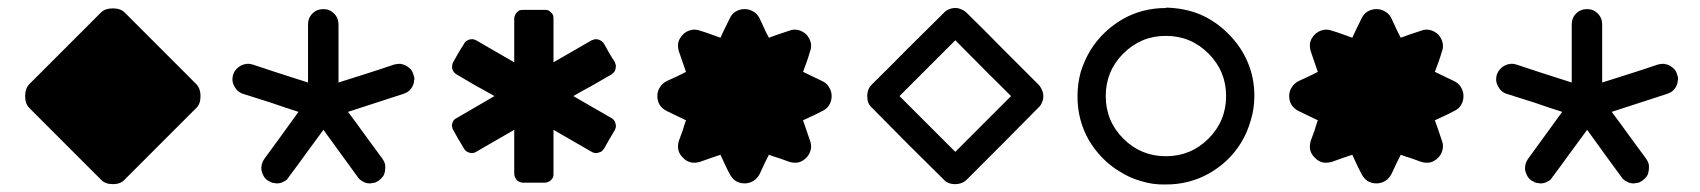

<svg xmlns="http://www.w3.org/2000/svg" viewBox="-20 -576 4524 511"><path d="M57.6 -289.1Q46.9 -299.8 46.9 -320.3Q46.9 -339.8 57.6 -351.6Q105.5 -399.4 153.3 -447.3Q201.2 -495.1 249 -543Q259.8 -553.7 280.3 -553.7Q300.8 -553.7 311.5 -543Q359.4 -495.1 407.2 -447.3Q455.1 -399.4 502.9 -351.6Q513.7 -339.8 513.7 -320.3Q513.7 -299.8 502.9 -289.1Q455.1 -241.2 407.2 -193.4Q359.4 -145.5 311.5 -97.7Q300.8 -85.9 280.3 -85.9Q259.8 -85.9 249 -97.7Q201.2 -145.5 153.3 -193.4Q105.5 -241.2 57.6 -289.1Z M1080.1 -377.9Q1083 -371.1 1083 -365.2Q1083 -363.3 1082 -362.3Q1082 -354.5 1078.1 -346.7Q1074.2 -338.9 1068.4 -334Q1062.5 -329.1 1053.7 -326.2Q1004.9 -310.5 906.2 -278.3Q929.7 -247.1 952.1 -215.8Q974.6 -184.6 998 -153.3Q1002.9 -146.5 1004.9 -138.7Q1005.9 -130.9 1004.9 -123Q1003.9 -114.3 1000 -107.4Q995.1 -100.6 988.3 -95.7Q986.3 -93.8 983.4 -92.8Q980.5 -90.8 977.5 -89.8Q973.6 -88.9 970.7 -88.9Q967.8 -87.9 964.8 -87.9Q960 -87.9 955.1 -88.9Q951.2 -89.8 946.3 -92.8Q941.4 -94.7 938.5 -97.7Q934.6 -100.6 931.6 -105.5Q901.4 -146.5 840.8 -230.5Q817.4 -199.2 794.9 -168Q772.5 -136.7 749 -105.5Q746.1 -100.6 743.2 -97.7Q739.3 -94.7 735.4 -92.8Q730.5 -89.8 725.6 -88.9Q721.7 -87.9 716.8 -87.9Q712.9 -87.9 710 -88.9Q707 -88.9 704.1 -89.8Q700.2 -90.8 698.2 -92.8Q695.3 -93.8 692.4 -95.7Q685.5 -100.6 681.6 -107.4Q677.7 -114.3 675.8 -123Q674.8 -130.9 676.8 -138.7Q678.7 -146.5 683.6 -153.3Q713.9 -194.3 774.4 -278.3Q737.3 -290 701.2 -302.7Q664.1 -314.5 627 -326.2Q611.3 -331.1 603.5 -346.7Q598.6 -355.5 598.6 -365.2Q598.6 -371.1 600.6 -377.9Q606.4 -393.6 621.1 -401.4Q636.7 -409.2 652.3 -404.3Q701.2 -387.7 799.8 -356.4Q799.8 -394.5 799.8 -433.6Q799.8 -472.7 799.8 -510.7Q799.8 -528.3 811.5 -540Q823.2 -551.8 840.8 -551.8Q857.4 -551.8 869.1 -540Q880.9 -528.3 880.9 -510.7Q880.9 -459 880.9 -356.4Q918 -368.2 955.1 -379.9Q992.2 -391.6 1029.3 -404.3Q1037.1 -406.2 1044.9 -406.2Q1052.7 -405.3 1060.5 -401.4Q1067.4 -397.5 1073.2 -391.6Q1078.1 -385.7 1080.1 -377.9Z M1505.9 -320.3Q1531.2 -305.7 1556.6 -291Q1582 -276.4 1607.4 -261.7Q1611.3 -259.8 1614.3 -255.9Q1617.2 -252 1618.2 -247.1Q1619.1 -244.1 1619.1 -241.2Q1619.1 -239.3 1619.1 -238.3Q1618.2 -233.4 1616.2 -229.5Q1608.4 -216.8 1601.6 -205.1Q1594.7 -193.4 1587.9 -180.7Q1585 -176.8 1582 -173.8Q1578.1 -170.9 1573.2 -169.9Q1568.4 -168 1563.5 -168.9Q1559.6 -168.9 1554.7 -171.9Q1521.5 -191.4 1453.1 -230.5Q1453.1 -201.2 1453.1 -171.9Q1453.1 -142.6 1453.1 -113.3Q1453.1 -108.4 1452.1 -104.5Q1450.2 -100.6 1446.3 -96.7Q1442.4 -92.8 1438.5 -91.8Q1434.6 -89.8 1428.7 -89.8Q1415 -89.8 1401.4 -89.8Q1386.7 -89.8 1373 -89.8Q1372.1 -89.8 1372.1 -89.8Q1367.2 -89.8 1363.3 -91.8Q1359.4 -92.8 1355.5 -96.7Q1352.5 -100.6 1350.6 -104.5Q1348.6 -108.4 1348.6 -114.3Q1348.6 -152.3 1348.6 -230.5Q1323.2 -215.8 1297.9 -201.2Q1272.5 -186.5 1247.1 -171.9Q1243.2 -168.9 1238.3 -168.9Q1233.4 -168 1228.5 -169.9Q1224.6 -170.9 1220.7 -173.8Q1216.8 -176.8 1214.8 -180.7Q1207 -193.4 1200.2 -205.1Q1193.4 -216.8 1186.5 -229.5Q1183.6 -233.4 1183.6 -238.3Q1182.6 -239.3 1182.6 -241.2Q1182.6 -244.1 1183.6 -247.1Q1184.6 -252 1187.5 -255.9Q1190.4 -259.8 1195.3 -261.7Q1228.5 -281.2 1295.9 -320.3Q1270.5 -335 1245.1 -348.6Q1220.7 -363.3 1195.3 -377.9Q1190.4 -380.9 1187.5 -384.8Q1185.5 -387.7 1183.6 -392.6Q1182.6 -397.5 1183.6 -402.3Q1183.6 -406.2 1186.5 -411.1Q1193.4 -422.9 1200.2 -435.5Q1207 -447.3 1214.8 -459Q1216.8 -463.9 1220.7 -466.8Q1224.6 -468.8 1228.5 -470.7Q1233.4 -471.7 1238.3 -471.7Q1243.2 -470.7 1247.1 -468.8Q1281.2 -449.2 1348.6 -410.2Q1348.6 -439.5 1348.6 -467.8Q1348.6 -497.1 1348.6 -526.4Q1348.6 -531.2 1350.6 -535.2Q1352.5 -540 1355.5 -543Q1359.4 -546.9 1363.3 -548.8Q1368.2 -549.8 1373 -549.8Q1386.7 -549.8 1401.4 -549.8Q1415 -549.8 1428.7 -549.8Q1434.6 -549.8 1438.5 -548.8Q1442.4 -546.9 1446.3 -543Q1450.2 -540 1452.1 -535.2Q1453.1 -531.2 1453.1 -526.4Q1453.1 -487.3 1453.1 -410.2Q1478.5 -424.8 1503.9 -439.5Q1529.3 -454.1 1554.7 -468.8Q1559.6 -470.7 1563.5 -471.7Q1568.4 -471.7 1573.2 -470.7Q1578.1 -468.8 1582 -465.8Q1585 -463.9 1587.9 -459Q1594.7 -447.3 1601.6 -434.6Q1608.4 -422.9 1616.2 -411.1Q1618.2 -406.2 1619.1 -402.3Q1619.1 -397.5 1618.2 -392.6Q1617.2 -387.7 1614.3 -383.8Q1611.3 -380.9 1607.4 -377.9Q1582 -363.3 1556.6 -348.6Q1531.2 -335 1505.9 -320.3Z M1961.9 -551.8Q1974.6 -551.8 1985.4 -544.9Q1996.1 -539.1 2002 -526.4Q2007.8 -513.7 2013.7 -501Q2019.5 -488.3 2026.4 -475.6Q2043.9 -482.4 2080.1 -494.1Q2091.8 -499 2104.5 -496.1Q2116.2 -493.2 2126 -484.4Q2134.8 -474.6 2137.7 -462.9Q2140.6 -450.2 2135.7 -438.5Q2131.8 -424.8 2127 -411.1Q2122.1 -397.5 2117.2 -384.8Q2134.8 -376 2168 -360.4Q2180.7 -354.5 2186.5 -343.8Q2193.4 -333 2193.4 -320.3Q2193.4 -306.6 2186.5 -295.9Q2180.7 -286.1 2168 -280.3Q2155.3 -273.4 2142.6 -267.6Q2129.9 -261.7 2117.2 -255.9Q2124 -237.3 2135.7 -202.1Q2140.6 -189.5 2137.7 -177.7Q2134.8 -165 2126 -156.2Q2116.2 -146.5 2104.5 -143.6Q2091.8 -141.6 2080.1 -145.5Q2066.4 -150.4 2052.7 -155.3Q2039.1 -159.2 2026.4 -164.1Q2017.6 -147.5 2002 -113.3Q1996.1 -101.6 1985.4 -94.7Q1974.6 -87.9 1961.9 -87.9Q1948.2 -87.9 1937.5 -94.7Q1927.7 -101.6 1921.9 -113.3Q1915 -126 1909.2 -138.7Q1903.3 -151.4 1897.5 -164.1Q1878.9 -158.2 1843.8 -145.5Q1831.1 -141.6 1819.3 -143.6Q1806.6 -146.5 1797.9 -156.2Q1788.1 -165 1785.2 -177.7Q1783.2 -189.5 1787.1 -202.1Q1792 -215.8 1796.9 -228.5Q1800.8 -242.2 1805.7 -255.9Q1789.1 -263.7 1754.9 -280.3Q1743.2 -286.1 1736.3 -295.9Q1729.5 -306.6 1729.5 -320.3Q1729.5 -333 1736.3 -343.8Q1743.2 -354.5 1754.9 -360.4Q1767.6 -366.2 1780.3 -372.1Q1793 -377.9 1805.7 -384.8Q1799.8 -402.3 1787.1 -438.5Q1783.2 -450.2 1785.2 -462.9Q1788.1 -474.6 1797.9 -484.4Q1806.6 -493.2 1819.3 -496.1Q1831.1 -499 1843.8 -494.1Q1857.4 -490.2 1870.1 -485.4Q1883.8 -480.5 1897.5 -475.6Q1905.3 -493.2 1921.9 -526.4Q1927.7 -539.1 1937.5 -544.9Q1948.2 -551.8 1961.9 -551.8Z M2743.2 -351.6Q2750 -344.7 2752.9 -336.9Q2756.8 -329.1 2756.8 -320.3Q2756.8 -310.5 2752.9 -302.7Q2750 -294.9 2743.2 -289.1Q2696.3 -241.2 2648.4 -193.4Q2601.6 -146.5 2553.7 -98.6Q2546.9 -91.8 2539.1 -88.9Q2531.2 -85.9 2522.5 -85.9Q2512.7 -85.9 2504.9 -88.9Q2497.1 -91.8 2491.2 -98.6Q2443.4 -146.5 2395.5 -193.4Q2348.6 -241.2 2300.8 -289.1Q2293.9 -294.9 2291 -302.7Q2288.1 -310.5 2288.1 -320.3Q2288.1 -329.1 2291 -336.9Q2293.9 -344.7 2300.8 -351.6Q2348.6 -398.4 2395.5 -446.3Q2443.4 -494.1 2491.2 -541Q2497.1 -547.9 2504.9 -550.8Q2512.7 -554.7 2522.5 -554.7Q2531.2 -554.7 2539.1 -550.8Q2546.9 -547.9 2553.7 -541Q2601.6 -494.1 2648.4 -446.3Q2696.3 -398.4 2743.2 -351.6ZM2522.5 -171.9Q2571.3 -220.7 2670.9 -320.3Q2621.1 -369.1 2522.5 -468.8Q2472.7 -418.9 2374 -320.3Q2411.1 -283.2 2448.2 -246.1Q2485.4 -209 2522.5 -171.9Z M3083 -480.5Q3049.8 -480.5 3021.5 -468.8Q2993.2 -457 2969.7 -433.6Q2946.3 -410.2 2934.6 -381.8Q2922.9 -353.5 2922.9 -320.3Q2922.9 -253.9 2969.7 -207Q3016.6 -160.2 3083 -160.2Q3149.4 -160.2 3196.3 -207Q3243.2 -253.9 3243.2 -320.3Q3243.2 -386.7 3196.3 -433.6Q3149.4 -480.5 3083 -480.5ZM3083 -554.7Q3083 -554.7 3083 -554.7Q3083 -554.7 3083 -555.7Q3131.8 -554.7 3172.9 -538.1Q3214.8 -520.5 3249 -486.3Q3283.2 -452.1 3300.8 -410.2Q3318.4 -369.1 3318.4 -320.3Q3318.4 -286.1 3308.6 -254.9Q3299.8 -223.6 3283.2 -196.3Q3252 -145.5 3199.2 -115.2Q3146.5 -85 3083 -85Q3048.8 -84 3017.6 -93.8Q2986.3 -102.5 2959 -120.1Q2909.2 -150.4 2877.9 -203.1Q2847.7 -255.9 2847.7 -319.3Q2847.7 -353.5 2856.4 -384.8Q2866.2 -416 2882.8 -443.4Q2914.1 -493.2 2966.8 -524.4Q3019.5 -554.7 3083 -554.7Z M3643.6 -551.8Q3656.2 -551.8 3667 -544.9Q3677.7 -539.1 3683.6 -526.4Q3689.5 -513.7 3695.3 -501Q3701.2 -488.3 3708 -475.6Q3725.6 -482.4 3761.7 -494.1Q3773.4 -499 3786.1 -496.1Q3797.9 -493.2 3807.6 -484.4Q3816.4 -474.6 3819.3 -462.9Q3822.3 -450.2 3817.4 -438.5Q3813.5 -424.8 3808.6 -411.1Q3803.7 -397.5 3798.8 -384.8Q3816.4 -376 3849.6 -360.4Q3862.3 -354.5 3868.2 -343.8Q3875 -333 3875 -320.3Q3875 -306.6 3868.2 -295.9Q3862.3 -286.1 3849.6 -280.3Q3836.9 -273.4 3824.2 -267.6Q3811.5 -261.7 3798.8 -255.9Q3805.7 -237.3 3817.4 -202.1Q3822.3 -189.5 3819.3 -177.7Q3816.4 -165 3807.6 -156.2Q3797.9 -146.5 3786.1 -143.6Q3773.4 -141.6 3761.7 -145.5Q3748 -150.4 3734.4 -155.3Q3720.7 -159.2 3708 -164.1Q3699.2 -147.5 3683.6 -113.3Q3677.7 -101.6 3667 -94.7Q3656.2 -87.9 3643.6 -87.9Q3629.9 -87.9 3619.1 -94.7Q3609.4 -101.6 3603.5 -113.3Q3596.7 -126 3590.8 -138.7Q3585 -151.4 3579.1 -164.1Q3560.5 -158.2 3525.4 -145.5Q3512.7 -141.6 3501 -143.6Q3488.3 -146.5 3479.5 -156.2Q3469.7 -165 3466.8 -177.7Q3464.8 -189.5 3468.8 -202.1Q3473.6 -215.8 3478.5 -228.5Q3482.4 -242.2 3487.3 -255.9Q3470.7 -263.7 3436.5 -280.3Q3424.8 -286.1 3418 -295.9Q3411.1 -306.6 3411.1 -320.3Q3411.1 -333 3418 -343.8Q3424.8 -354.5 3436.5 -360.4Q3449.2 -366.2 3461.9 -372.1Q3474.6 -377.9 3487.3 -384.8Q3481.4 -402.3 3468.8 -438.5Q3464.8 -450.2 3466.8 -462.9Q3469.7 -474.6 3479.5 -484.4Q3488.3 -493.2 3501 -496.1Q3512.7 -499 3525.4 -494.1Q3539.1 -490.2 3551.8 -485.4Q3565.4 -480.5 3579.1 -475.6Q3586.9 -493.2 3603.5 -526.4Q3609.4 -539.1 3619.1 -544.9Q3629.9 -551.8 3643.6 -551.8Z M4443.4 -377.9Q4446.3 -371.1 4446.3 -365.2Q4446.3 -363.3 4445.3 -362.3Q4445.3 -354.5 4441.4 -346.7Q4437.5 -338.9 4431.6 -334Q4425.8 -329.1 4417 -326.2Q4368.2 -310.5 4269.5 -278.3Q4293 -247.1 4315.4 -215.8Q4337.9 -184.6 4361.3 -153.3Q4366.2 -146.5 4368.2 -138.7Q4369.1 -130.9 4368.2 -123Q4367.2 -114.3 4363.3 -107.4Q4358.4 -100.6 4351.6 -95.7Q4349.6 -93.8 4346.7 -92.8Q4343.8 -90.8 4340.8 -89.8Q4336.9 -88.9 4334 -88.9Q4331.1 -87.9 4328.1 -87.9Q4323.2 -87.9 4318.4 -88.9Q4314.5 -89.8 4309.6 -92.8Q4304.7 -94.7 4301.8 -97.7Q4297.9 -100.6 4294.9 -105.5Q4264.6 -146.5 4204.1 -230.5Q4180.7 -199.2 4158.2 -168Q4135.7 -136.7 4112.3 -105.5Q4109.4 -100.6 4106.4 -97.7Q4102.5 -94.7 4098.6 -92.8Q4093.8 -89.8 4088.9 -88.9Q4085 -87.9 4080.1 -87.9Q4076.2 -87.9 4073.2 -88.9Q4070.3 -88.9 4067.4 -89.8Q4063.5 -90.8 4061.5 -92.8Q4058.6 -93.8 4055.7 -95.7Q4048.8 -100.6 4044.9 -107.4Q4041 -114.3 4039.1 -123Q4038.1 -130.9 4040 -138.7Q4042 -146.5 4046.9 -153.3Q4077.1 -194.3 4137.7 -278.3Q4100.6 -290 4064.5 -302.7Q4027.3 -314.5 3990.2 -326.2Q3974.6 -331.1 3966.8 -346.7Q3961.9 -355.5 3961.9 -365.2Q3961.9 -371.1 3963.9 -377.9Q3969.7 -393.6 3984.4 -401.4Q4000 -409.2 4015.6 -404.3Q4064.5 -387.7 4163.1 -356.4Q4163.1 -394.5 4163.1 -433.6Q4163.1 -472.7 4163.1 -510.7Q4163.1 -528.3 4174.8 -540Q4186.5 -551.8 4204.1 -551.8Q4220.7 -551.8 4232.4 -540Q4244.1 -528.3 4244.1 -510.7Q4244.1 -459 4244.1 -356.4Q4281.2 -368.2 4318.4 -379.9Q4355.5 -391.6 4392.6 -404.3Q4400.4 -406.2 4408.2 -406.2Q4416 -405.3 4423.8 -401.4Q4430.7 -397.5 4436.5 -391.6Q4441.4 -385.7 4443.4 -377.9Z"/></svg>

Font: Passbolt
Style: Regular
Weight: 400
Version: Version 1.0